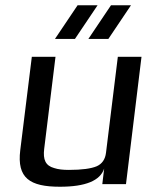

<svg xmlns="http://www.w3.org/2000/svg" viewBox="-20 -700 558 730"><path d="M208 10C305 10 361 -13 376 -59L369 0H459L518 -484H428L383 -119C380 -94 368 -77 348 -68C327 -59 292 -54 242 -54C219 -54 201 -56 186 -61C153 -70 143 -93 148 -134L191 -484H101L57 -129C44 -23 93 10 208 10ZM265 -552 351 -680H275L189 -552ZM392 -552 478 -680H402L316 -552Z"/></svg>

Font: Gamestation Display
Style: Italic
Weight: 400
Designer: Jonas Hecksher
Foundry: Jonas Hecksher, Playtypeª, e-types AS
Version: Version 1.003